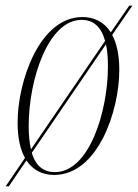

<svg xmlns="http://www.w3.org/2000/svg" viewBox="-22 -606 486 676"><path d="M-2 50H9L71 -41C94 -7 128 10 168 10C323 10 398 -216 398 -359C398 -413 389 -453 373 -483L444 -586H433L368 -492C345 -529 309 -546 268 -546C117 -546 40 -319 40 -175C40 -121 49 -80 66 -50ZM79 -162C79 -327 148 -536 265 -536C306 -536 334 -513 348 -462L87 -80C82 -102 79 -129 79 -162ZM171 0C133 0 104 -20 90 -68L351 -450C356 -429 358 -402 358 -372C358 -215 293 0 171 0Z"/></svg>

Font: Noto Serif Display ExtraCondensed ExtraLight
Style: Italic
Weight: 200
Width: 2
Italic angle: -12°
Designer: Monotype Design Team
Foundry: Monotype Imaging Inc.
Version: Version 2.009